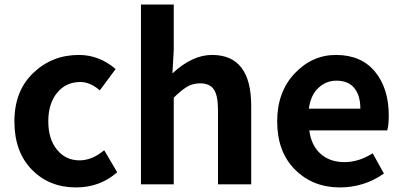

<svg xmlns="http://www.w3.org/2000/svg" viewBox="-20 -818 1786 852"><path d="M317.4 13.7Q198.2 13.7 121.1 -65.4Q43.9 -144.5 43.9 -279.3Q43.9 -414.1 127.4 -494.1Q210.9 -574.2 330.1 -574.2Q419.9 -574.2 493.2 -511.7L422.9 -417Q379.9 -454.1 336.9 -454.1Q272.5 -454.1 233.4 -406.2Q194.3 -358.4 194.3 -279.3Q194.3 -201.2 232.9 -153.8Q271.5 -106.4 333 -106.4Q388.7 -106.4 442.4 -151.4L500 -53.7Q423.8 13.7 317.4 13.7Z M605.5 0V-797.9H751V-596.7L745.1 -492.2Q833 -574.2 920.9 -574.2Q1094.7 -574.2 1094.7 -348.6V0H947.3V-331.1Q947.3 -394.5 928.7 -421.4Q910.2 -448.2 868.2 -448.2Q835.9 -448.2 811 -433.6Q786.1 -418.9 751 -384.8V0Z M1488.3 13.7Q1368.2 13.7 1289.1 -65.4Q1210 -144.5 1210 -279.3Q1210 -410.2 1287.6 -492.2Q1365.2 -574.2 1470.7 -574.2Q1583 -574.2 1644 -500Q1705.1 -425.8 1705.1 -305.7Q1705.1 -261.7 1698.2 -239.3H1352.5Q1361.3 -171.9 1402.8 -135.3Q1444.3 -98.6 1507.8 -98.6Q1572.3 -98.6 1633.8 -137.7L1683.6 -47.9Q1595.7 13.7 1488.3 13.7ZM1350.6 -335.9H1579.1Q1579.1 -394.5 1552.2 -427.2Q1525.4 -460 1472.7 -460Q1426.8 -460 1392.6 -427.7Q1358.4 -395.5 1350.6 -335.9Z"/></svg>

Font: Bpmf Zihi Sans Bold
Style: Bold
Weight: 700
Foundry: But Ko
Version: Version 1.320